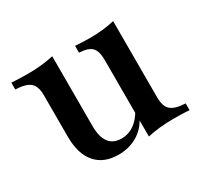

<svg xmlns="http://www.w3.org/2000/svg" viewBox="-99 -561 749 707"><g transform="rotate(-30 275.0 -207.0)"><path d="M222.6 11.3Q159.7 11.3 126.2 -27.8Q92.7 -66.9 92.7 -139.5V-316.1Q92.7 -354 74.6 -369.8Q56.5 -385.5 12.1 -387.1V-416.1Q27.4 -415.3 44.4 -414.5Q61.3 -413.7 79 -413.7Q110.5 -413.7 137.9 -416.5Q165.3 -419.4 191.1 -425V-127.4Q191.1 -81.5 208.9 -58.1Q226.6 -34.7 262.1 -34.7Q290.3 -34.7 314.1 -50.8Q337.9 -66.9 355.6 -98.4L354.8 -65.3Q336.3 -29 301.6 -8.9Q266.9 11.3 222.6 11.3ZM351.6 8.9V-316.9Q351.6 -354.8 336.3 -370.2Q321 -385.5 283.1 -387.1V-416.1Q297.6 -415.3 312.9 -414.5Q328.2 -413.7 344.4 -413.7Q374.2 -413.7 400.4 -416.5Q426.6 -419.4 450 -425V-100Q450 -62.1 468.1 -46.4Q486.3 -30.6 529.8 -29V0Q514.5 -1.6 497.6 -2Q480.6 -2.4 463.7 -2.4Q432.3 -2.4 404.4 0.4Q376.6 3.2 351.6 8.9Z"/></g></svg>

Font: Playfair 5pt SemiExpanded Light SemiBold
Style: Regular
Weight: 600
Version: Version 2.001;gftools[0.9.30]